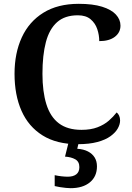

<svg xmlns="http://www.w3.org/2000/svg" viewBox="-20 -744 688 1004"><path d="M386 10Q276 10 202.5 -36Q129 -82 92.5 -164.5Q56 -247 56 -358Q56 -466 94 -548.5Q132 -631 207 -677.5Q282 -724 392 -724Q465 -724 513.5 -709Q562 -694 586 -668Q610 -642 610 -610Q610 -574 580.5 -551.5Q551 -529 499 -529Q499 -561 488.5 -592Q478 -623 453.5 -643.5Q429 -664 387 -664Q319 -664 278.5 -628Q238 -592 220 -524Q202 -456 202 -358Q202 -265 222.5 -199Q243 -133 288 -99Q333 -65 406 -65Q455 -65 490 -78.5Q525 -92 549 -113Q573 -134 590 -156Q598 -150 603 -139Q608 -128 608 -114Q608 -94 596 -72.5Q584 -51 558 -32Q532 -13 489.5 -1.5Q447 10 386 10ZM349 240Q339 240 324 238.5Q309 237 293.5 234.5Q278 232 266 229V172Q284 176 302.5 178Q321 180 334 180Q363 180 379 167.5Q395 155 395 130Q395 101 373.5 89Q352 77 320 75L341 -9H394L384 34Q417 36 440 48Q463 60 475 79.5Q487 99 487 126Q487 179 450 209.5Q413 240 349 240Z"/></svg>

Font: Noto Serif Kannada SemiBold
Style: Regular
Weight: 600
Version: Version 2.003